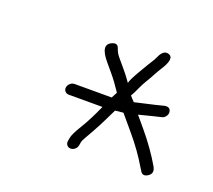

<svg xmlns="http://www.w3.org/2000/svg" viewBox="-62 -523 476 430"><g transform="rotate(20 176.0 -307.5)"><path d="M188.4 -309H100.4C96.4 -309 92.9 -307.7 89.8 -305C86.7 -302.3 84.9 -299.2 84.3 -295.5C83.7 -291.8 84.6 -288.7 86.8 -286C89 -283.3 92.2 -282 96.2 -282H176.2C165.7 -258.3 155.7 -238.9 146.4 -223.8C137 -208.6 131.8 -197.7 130.8 -191L129.6 -184C129 -180 129.8 -176.7 132.1 -174C134.3 -171.3 137.3 -170 140.9 -170C144.6 -170 148 -171.3 151.1 -174C154.1 -176.7 156 -180 156.6 -184L157.8 -191C158.2 -193.7 160.2 -198.2 163.9 -204.5C167.6 -210.8 171 -216.8 174.2 -222.5C177.5 -228.2 180.8 -234.3 184.2 -241L194.3 -261C197.7 -267.7 201.4 -275.3 205.5 -284C207.5 -284 213.9 -284.7 224.8 -286L256.8 -248C274.2 -227.3 289.2 -206.3 301.8 -185L307.4 -176C311.7 -169.3 317.7 -168.7 325.6 -174C333.4 -179.3 334.5 -186.8 328.9 -196.5C315 -220.3 298.3 -243.8 278.8 -267L256.9 -293C268 -295.7 278.4 -298.3 288.2 -301L309 -306C312.4 -306.7 315.4 -308.7 317.9 -312C320.4 -315.3 321.5 -318.8 321.1 -322.5C320.2 -330.3 315.2 -333.5 306.1 -332L286.3 -327C272.4 -323.7 261.5 -321.2 253.6 -319.5C245.7 -317.8 240.7 -316.7 238.5 -316C234.5 -320 230.8 -324 227.5 -328C231.1 -334 234.5 -340.7 237.6 -348C240.8 -355.3 244.6 -362.7 249.1 -370C253.6 -377.3 257.5 -384.2 260.8 -390.5C264.2 -396.8 267.2 -402 269.8 -406C284.5 -428.3 286 -441.2 274.4 -444.5C266.1 -446.9 259.2 -442.2 253.8 -430.4C250.9 -424 248.3 -419.1 246 -415.9C243.7 -412.6 237.6 -402.4 227.5 -385.2C217.5 -368.1 212 -357 211.3 -352C209.6 -354 207.4 -357 204.7 -361C202 -365 197.3 -371 190.5 -379L173.7 -399C169.2 -404.3 165.7 -410.7 163.2 -418C160.7 -425.3 155.1 -427 146.5 -423C131.6 -416.1 133.4 -401.8 151.7 -380L168.5 -360C176.9 -350 186 -337.7 195.7 -323C191.7 -315 189.3 -310.3 188.4 -309Z"/></g></svg>

Font: Proton
Style: BdCndIt
Weight: 500
Version: Version 1.017